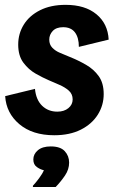

<svg xmlns="http://www.w3.org/2000/svg" viewBox="-20 -532 473 773"><path d="M198.3 12.5Q110.8 12.5 57.9 -32.1Q5 -76.7 0.8 -145L120.8 -174.2Q125 -130 149.6 -106.2Q174.2 -82.5 210.8 -82.5Q238.3 -82.5 255.4 -96.7Q272.5 -110.8 272.5 -131.7Q272.5 -153.3 257.1 -167.1Q241.7 -180.8 218.3 -190.8L175.8 -209.2Q152.5 -219.2 123.8 -235.4Q95 -251.7 74.2 -279.6Q53.3 -307.5 53.3 -352.5Q53.3 -396.7 75.8 -432.9Q98.3 -469.2 141.2 -490.8Q184.2 -512.5 244.2 -512.5Q322.5 -512.5 368.3 -474.6Q414.2 -436.7 417.5 -372.5L297.5 -343.3Q297.5 -380.8 281.7 -401.7Q265.8 -422.5 234.2 -422.5Q206.7 -422.5 192.5 -407.5Q178.3 -392.5 178.3 -372.5Q178.3 -352.5 190.8 -339.6Q203.3 -326.7 221.7 -319.2L261.7 -302.5Q295 -289.2 326.2 -271.2Q357.5 -253.3 377.5 -225.4Q397.5 -197.5 397.5 -153.3Q397.5 -108.3 373.8 -70.4Q350 -32.5 305.4 -10Q260.8 12.5 198.3 12.5ZM112.5 220.8V215.8Q124.2 203.3 137.5 185.4Q150.8 167.5 156.7 153.3Q143.3 150.8 128.8 140.8Q114.2 130.8 114.2 110Q114.2 88.3 132.5 72.9Q150.8 57.5 184.2 57.5Q223.3 57.5 240.8 76.7Q258.3 95.8 258.3 122.5Q258.3 150 241.7 174.6Q225 199.2 204.2 220.8Z"/></svg>

Font: Familjen Grotesk GF
Style: Bold Italic
Weight: 700
Designer: Anders Wikstroem, Jonas Baeckman, Matilda Gysing, Kristian Moeller
Foundry: Familjen STHML AB
Version: Version 2.000; Beta; Release 4; Build 6